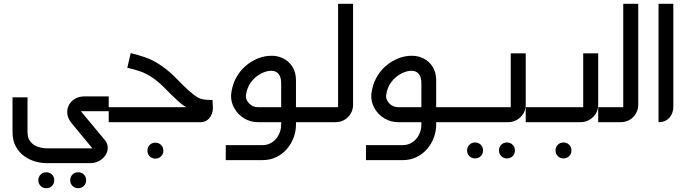

<svg xmlns="http://www.w3.org/2000/svg" viewBox="-20 -644 3630 1012"><path d="M224 348Q206 348 194 336Q182 324 182 306Q182 288 194 276Q206 264 224 264Q242 264 254 276Q266 288 266 306Q266 324 254 336Q242 348 224 348ZM392 348Q374 348 362 336Q350 324 350 306Q350 288 362 276Q374 264 392 264Q410 264 422 276Q434 288 434 306Q434 324 422 336Q410 348 392 348Z M226 216Q198 216 167 207.5Q136 199 108.5 179.5Q81 160 63.5 128.5Q46 97 46 52V-131H125V52Q125 83 140 102Q155 121 179.5 129.5Q204 138 233 138H476Q476 141 476.5 144Q477 147 477 150L358 6Q338 -18 335 -43Q332 -68 342.5 -89Q353 -110 374.5 -123Q396 -136 426 -136H553V-58H394Q395 -61 395 -64Q395 -67 396 -70L530 91Q548 112 548 134Q548 156 535.5 174.5Q523 193 502 204.5Q481 216 456 216Z M799 192Q781 192 769 180Q757 168 757 150Q757 132 769 120Q781 108 799 108Q817 108 829 120Q841 132 841 150Q841 168 829 180Q817 192 799 192Z M553 0V-79H975Q975 -78 974.5 -76.5Q974 -75 974 -74Q959 -79 945 -89.5Q931 -100 919 -111Q887 -140 853.5 -174.5Q820 -209 789 -231Q752 -257 717 -268.5Q682 -280 651 -287L669 -364Q700 -357 743.5 -342.5Q787 -328 833 -296Q877 -265 912.5 -227.5Q948 -190 978 -164Q1002 -143 1018 -133Q1034 -123 1052 -120Q1070 -117 1100 -117L1102 -81Q1103 -69 1100 -55.5Q1097 -42 1089 -29Q1081 -16 1068 -8Q1055 0 1036 0Z M1497 0V-79H1645V0ZM1170 200V121H1363Q1392 121 1414.5 106Q1437 91 1449.5 66Q1462 41 1462 13V-207Q1462 -237 1448.5 -254Q1435 -271 1410 -271Q1384 -271 1354.5 -255.5Q1325 -240 1303 -211Q1281 -182 1276 -139Q1275 -118 1293.5 -98.5Q1312 -79 1341 -79H1499V0H1341Q1300 0 1267 -20Q1234 -40 1215 -73.5Q1196 -107 1198 -145Q1203 -193 1223 -231Q1243 -269 1273.5 -295.5Q1304 -322 1339.5 -336Q1375 -350 1409 -350Q1443 -351 1473 -336Q1503 -321 1521.5 -292Q1540 -263 1540 -220V14Q1540 48 1527.5 81.5Q1515 115 1492 141.5Q1469 168 1436.5 184Q1404 200 1363 200Z M1630 0V-79H1771Q1769 -76 1766.5 -74Q1764 -72 1762 -69V-624H1841V-92Q1841 -67 1829 -46Q1817 -25 1796 -12.5Q1775 0 1748 0Z M2236 0V-79H2384V0ZM1909 200V121H2102Q2131 121 2153.5 106Q2176 91 2188.5 66Q2201 41 2201 13V-207Q2201 -237 2187.5 -254Q2174 -271 2149 -271Q2123 -271 2093.5 -255.5Q2064 -240 2042 -211Q2020 -182 2015 -139Q2014 -118 2032.5 -98.5Q2051 -79 2080 -79H2238V0H2080Q2039 0 2006 -20Q1973 -40 1954 -73.5Q1935 -107 1937 -145Q1942 -193 1962 -231Q1982 -269 2012.5 -295.5Q2043 -322 2078.5 -336Q2114 -350 2148 -350Q2182 -351 2212 -336Q2242 -321 2260.5 -292Q2279 -263 2279 -220V14Q2279 48 2266.5 81.5Q2254 115 2231 141.5Q2208 168 2175.5 184Q2143 200 2102 200Z M2484 191Q2466 191 2454 179Q2442 167 2442 149Q2442 131 2454 119Q2466 107 2484 107Q2502 107 2514 119Q2526 131 2526 149Q2526 167 2514 179Q2502 191 2484 191ZM2652 191Q2634 191 2622 179Q2610 167 2610 149Q2610 131 2622 119Q2634 107 2652 107Q2670 107 2682 119Q2694 131 2694 149Q2694 167 2682 179Q2670 191 2652 191Z M2369 0V-79H2681Q2679 -76 2676.5 -73.5Q2674 -71 2672 -68V-363H2751V-91Q2751 -65 2738 -44.5Q2725 -24 2704 -12Q2683 0 2658 0Z M2950 191Q2932 191 2920 179Q2908 167 2908 149Q2908 131 2920 119Q2932 107 2950 107Q2968 107 2980 119Q2992 131 2992 149Q2992 167 2980 179Q2968 191 2950 191Z M2751 0V-79H3063Q3061 -76 3058.5 -73.5Q3056 -71 3054 -68V-363H3133V-91Q3133 -65 3120 -44.5Q3107 -24 3086 -12Q3065 0 3040 0Z M3133 0V-79H3274Q3272 -76 3269.5 -74Q3267 -72 3265 -69V-624H3344V-92Q3344 -67 3332 -46Q3320 -25 3299 -12.5Q3278 0 3251 0Z M3451 0V-624H3529V-82Q3529 -60 3520 -41Q3511 -22 3493.5 -11Q3476 0 3451 0Z"/></svg>

Font: Mada
Style: Regular
Weight: 400
Designer: Khaled Hosny
Version: Version 1.5